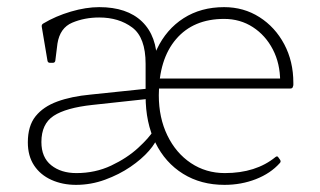

<svg xmlns="http://www.w3.org/2000/svg" viewBox="-20 -512 896 538"><path d="M609 6Q543 6 493 -25Q443 -56 415.5 -112Q388 -168 388 -243V-333Q388 -407 350.5 -435Q313 -463 258 -463Q217 -463 182.5 -448.5Q148 -434 141 -390L135 -342Q134 -336 128 -336H120Q114 -336 113 -342Q109 -366 105 -389.5Q101 -413 97 -437Q96 -443 101 -446Q136 -467 178.5 -479.5Q221 -492 258 -492Q336 -492 378 -451.5Q420 -411 420 -336L393 -243Q393 -318 419.5 -374Q446 -430 494.5 -461Q543 -492 608 -492Q663 -492 707 -464Q751 -436 776.5 -388Q802 -340 802 -280Q802 -277 802 -274.5Q802 -272 801 -270Q800 -264 794 -264H410V-292H779L764 -273Q765 -275 765 -278Q765 -281 765 -284Q765 -334 744.5 -373.5Q724 -413 688.5 -436Q653 -459 608 -459Q522 -459 473.5 -402.5Q425 -346 425 -245Q425 -182 449 -132.5Q473 -83 515 -55Q557 -27 610 -27Q697 -27 752 -72Q757 -76 760 -71L765 -64Q768 -59 764 -55Q738 -26 697 -10Q656 6 609 6ZM193 6Q155 6 124 -8Q93 -22 75.5 -48.5Q58 -75 58 -113Q58 -159 79.5 -186Q101 -213 140.5 -227.5Q180 -242 234 -247L397 -264L396 -235L239 -218Q165 -210 130.5 -187.5Q96 -165 96 -114Q96 -71 123.5 -49Q151 -27 194 -27Q247 -27 291.5 -48Q336 -69 367 -97.5Q398 -126 410 -146L422 -131Q418 -113 397.5 -89.5Q377 -66 345.5 -44.5Q314 -23 274.5 -8.5Q235 6 193 6Z"/></svg>

Font: Hahmlet Thin
Style: Regular
Weight: 250
Version: Version 1.002